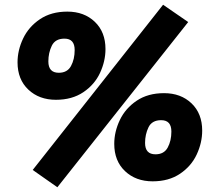

<svg xmlns="http://www.w3.org/2000/svg" viewBox="-20 -745 907 810"><path d="M118 -28 222 45 774 -652 668 -725ZM54 -482Q54 -533 77.5 -582.5Q101 -632 148.5 -664Q196 -696 264 -696Q335 -696 380 -653Q425 -610 425 -538Q425 -487 402 -437.5Q379 -388 331.5 -356Q284 -324 216 -324Q145 -324 99.5 -367Q54 -410 54 -482ZM295 -534Q295 -582 252 -582Q213 -582 198.5 -552Q184 -522 184 -486Q184 -438 228 -438Q264 -438 279.5 -466.5Q295 -495 295 -534ZM462 -138Q462 -189 485.5 -238.5Q509 -288 556.5 -320Q604 -352 672 -352Q743 -352 788 -309Q833 -266 833 -194Q833 -143 810 -93.5Q787 -44 739.5 -12Q692 20 624 20Q553 20 507.5 -23Q462 -66 462 -138ZM703 -190Q703 -238 660 -238Q621 -238 606.5 -208Q592 -178 592 -142Q592 -94 636 -94Q672 -94 687.5 -122.5Q703 -151 703 -190Z"/></svg>

Font: FiraGO Heavy
Style: Italic
Weight: 900
Italic angle: -8°
Designer: bBox Type GmbH
Foundry: bBox Type GmbH
Version: Version 1.001